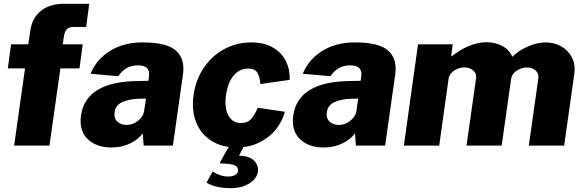

<svg xmlns="http://www.w3.org/2000/svg" viewBox="-20 -762 3079 1005"><path d="M396 -404H296L239 0H54L111 -404H21L38 -530H128L139 -603Q148 -668 194 -705Q240 -742 311 -742H447L431 -621H368Q342 -621 330 -609Q318 -597 314 -567L308 -530H413Z M404 -157Q429 -337 708 -338L757 -339L760 -363Q768 -420 701 -420Q637 -420 599 -363L454 -376Q485 -452 556.5 -496Q628 -540 726 -540Q853 -540 901 -497Q949 -454 938 -374L885 0H732L727 -64Q703 -31 659.5 -10.5Q616 10 563 10Q484 10 438.5 -34.5Q393 -79 404 -157ZM734 -178 744 -246 704 -245Q659 -244 622 -228.5Q585 -213 580 -175Q575 -144 593.5 -126Q612 -108 643 -108Q675 -108 702 -129.5Q729 -151 734 -178Z M1496 -344 1343 -322Q1340 -361 1327 -382Q1314 -403 1278 -403Q1234 -403 1203.5 -367Q1173 -331 1163 -265Q1154 -197 1175.5 -157.5Q1197 -118 1241 -118Q1276 -118 1295.5 -140.5Q1315 -163 1329 -198L1471 -177Q1459 -129 1425 -86Q1391 -43 1338 -16.5Q1285 10 1218 10Q1143 10 1087.5 -24.5Q1032 -59 1007 -121Q982 -183 993 -263Q1004 -344 1046.5 -407Q1089 -470 1154 -505Q1219 -540 1295 -540Q1364 -540 1410.5 -512Q1457 -484 1478 -439Q1499 -394 1496 -344ZM1189 223Q1108 223 1061 194L1093 136Q1134 162 1174 162Q1196 162 1210 154.5Q1224 147 1226 134Q1229 114 1209.5 104Q1190 94 1142 94Q1134 94 1132 92Q1130 90 1134 83L1184 -5H1261L1231 53Q1286 54 1310 79Q1334 104 1330 136Q1324 175 1283.5 199Q1243 223 1189 223Z M1515 -157Q1540 -337 1819 -338L1868 -339L1871 -363Q1879 -420 1812 -420Q1748 -420 1710 -363L1565 -376Q1596 -452 1667.5 -496Q1739 -540 1837 -540Q1964 -540 2012 -497Q2060 -454 2049 -374L1996 0H1843L1838 -64Q1814 -31 1770.5 -10.5Q1727 10 1674 10Q1595 10 1549.5 -34.5Q1504 -79 1515 -157ZM1845 -178 1855 -246 1815 -245Q1770 -244 1733 -228.5Q1696 -213 1691 -175Q1686 -144 1704.5 -126Q1723 -108 1754 -108Q1786 -108 1813 -129.5Q1840 -151 1845 -178Z M2168 -530H2350L2341 -466Q2347 -470 2379.5 -492Q2412 -514 2451 -527.5Q2490 -541 2527 -541Q2570 -541 2607 -522.5Q2644 -504 2662 -465Q2698 -500 2746 -520Q2794 -540 2837 -540Q2880 -540 2916.5 -520Q2953 -500 2973 -462.5Q2993 -425 2986 -375L2933 0H2748L2798 -353Q2801 -378 2783 -393.5Q2765 -409 2738 -409Q2712 -409 2687.5 -394Q2663 -379 2657 -357Q2654 -343 2652 -325L2606 0H2422L2472 -353Q2475 -378 2456.5 -393.5Q2438 -409 2411 -409Q2384 -409 2360.5 -394.5Q2337 -380 2329 -356L2279 0H2094Z"/></svg>

Font: Morrison ExtraBold
Style: Regular
Weight: 800
Designer: Pablo Impallari, Rodrigo Fuenzalida (Modified by Dan O. Williams)
Version: Version 0.03;June 6, 2019;FontCreator 11.5.0.2425 64-bit; tt